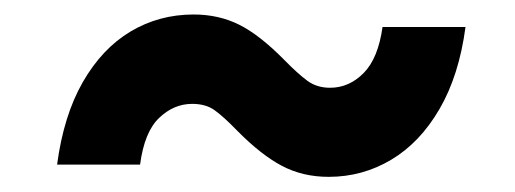

<svg xmlns="http://www.w3.org/2000/svg" viewBox="-20 -422 700 261"><path d="M57.6 -198.2Q66.4 -264.6 92.5 -310.3Q118.7 -356 157.5 -379.2Q196.3 -402.3 243.2 -402.3Q277.3 -402.3 305.2 -388.4Q333 -374.5 366.7 -340.3Q384.8 -321.8 397.7 -312.3Q410.6 -302.7 428.7 -302.7Q454.6 -302.7 474.4 -322.8Q494.1 -342.8 500 -385.3H612.8Q604 -319.3 577.4 -273.7Q550.8 -228 511.7 -204.8Q472.7 -181.6 426.8 -181.6Q391.6 -181.6 363.3 -196.5Q335 -211.4 302.7 -244.1Q283.7 -263.7 271.7 -272.2Q259.8 -280.8 241.2 -280.8Q216.3 -280.8 196.3 -261.7Q176.3 -242.7 170.4 -198.2Z"/></svg>

Font: Inter 28pt
Style: Bold Italic
Weight: 700
Italic angle: -9.3988°
Designer: Rasmus Andersson
Foundry: rsms
Version: Version 4.001;git-66647c0bb